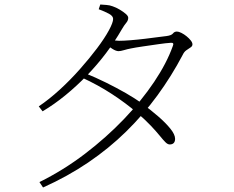

<svg xmlns="http://www.w3.org/2000/svg" viewBox="-20 -792 1040 852"><path d="M356 -468Q405 -448 451.5 -425Q498 -402 539 -378.5Q580 -355 611 -332Q648 -305 681.5 -276Q715 -247 736 -221Q757 -195 757 -176Q757 -164 751 -157.5Q745 -151 733 -151Q724 -151 714 -161Q704 -171 689 -189.5Q674 -208 650 -233.5Q626 -259 589 -291Q539 -334 477 -374.5Q415 -415 343 -448ZM152 -320Q198 -351 245 -394Q292 -437 334.5 -485Q377 -533 410.5 -577.5Q444 -622 463 -657Q482 -692 482 -708Q482 -721 463.5 -731Q445 -741 418 -751L425 -772Q438 -771 452.5 -770Q467 -769 480 -764Q495 -759 511 -749.5Q527 -740 538 -730.5Q549 -721 549 -713Q549 -701 540 -690.5Q531 -680 520 -661Q489 -607 450 -555.5Q411 -504 365.5 -457Q320 -410 270.5 -369.5Q221 -329 169 -298ZM155 16Q262 -37 357 -109.5Q452 -182 530 -263.5Q608 -345 664 -428.5Q720 -512 747 -588Q754 -604 737 -602Q718 -601 683.5 -596Q649 -591 614.5 -586Q580 -581 561 -577Q545 -574 530 -569.5Q515 -565 506 -565Q495 -565 479 -575Q463 -585 447 -598L461 -617Q476 -614 487.5 -612.5Q499 -611 508 -611Q528 -611 559.5 -613.5Q591 -616 624 -620Q657 -624 683 -627.5Q709 -631 719 -632Q741 -635 747.5 -643.5Q754 -652 765 -652Q773 -652 785 -646Q797 -640 808 -631Q819 -622 826.5 -612.5Q834 -603 834 -595Q834 -587 825.5 -581.5Q817 -576 807 -569Q797 -562 791 -549Q741 -454 678.5 -368.5Q616 -283 539.5 -208Q463 -133 371.5 -71Q280 -9 171 40Z"/></svg>

Font: Early Summer Mincho VF
Style: Regular
Weight: 250
Designer: GuiWonder
Version: Version 1.002